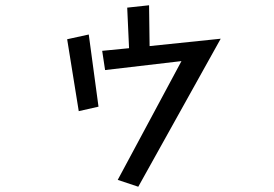

<svg xmlns="http://www.w3.org/2000/svg" viewBox="-20 -655 1040 729"><path d="M669 -423 379 -389 368 -462 470 -472 463 -626 546 -635 548 -480 818 -508 505 54 427 28ZM235 -506 317 -524 354 -250 279 -233Z"/></svg>

Font: Moralerspace Krypton JPDOC
Style: Regular
Weight: 400
Version: v0.0.6; ttfautohint (v1.8.4.7-5d5b-dirty) -l 6 -r 45 -G 200 